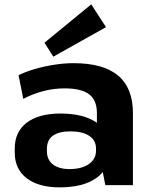

<svg xmlns="http://www.w3.org/2000/svg" viewBox="-20 -835 682 866"><path d="M417.1 -194.1V-324.7Q417.1 -383 382.1 -409.7Q347.1 -436.4 270.6 -436.4Q223.1 -436.4 175.6 -424.2Q128.1 -412 85 -389.1L63.7 -495.7Q95.4 -511.6 137.6 -523.9Q179.8 -536.1 225.3 -543.1Q270.8 -550.1 311.4 -550.1Q446 -550.1 512.8 -494Q579.6 -437.9 579.6 -324.7V0H455ZM248.8 10.1Q154 10.1 100.3 -31.2Q46.6 -72.5 46.6 -146.1V-165.7Q46.6 -240.3 100.5 -281.6Q154.5 -322.9 252.8 -322.9Q355.6 -322.9 414.5 -282.9Q473.4 -242.8 473.4 -169.2V-148.1Q473.4 -73.5 414 -31.7Q354.6 10.1 248.8 10.1ZM293.6 -72.4Q348.6 -72.4 380.8 -94.9Q413 -117.4 413 -155V-165.8Q413 -201.9 382.5 -222.2Q352.1 -242.5 297.1 -242.5Q247.1 -242.5 219.3 -223.4Q191.6 -204.3 191.6 -162.9V-153Q191.6 -114.5 218.6 -93.4Q245.6 -72.4 293.6 -72.4ZM458.1 -712.6 220.5 -579.4 180.6 -642.4 391.5 -815.4Z"/></svg>

Font: Pathway Extreme 8pt Thin
Style: Regular
Weight: 100
Version: Version 1.001;gftools[0.9.26]